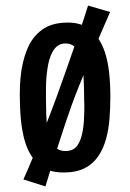

<svg xmlns="http://www.w3.org/2000/svg" viewBox="-20 -609 467 689"><path d="M208 10Q149 10 116.5 -21Q84 -52 69 -103Q59 -138 55 -180Q51 -222 51 -269Q51 -300 53.5 -328.5Q56 -357 62 -383Q68 -409 77 -431Q95 -476 130.5 -502Q166 -528 223 -528Q277 -528 308.5 -499Q340 -470 356 -423Q367 -390 371.5 -349.5Q376 -309 376 -264Q376 -222 373 -183.5Q370 -145 361 -112Q351 -75 332 -47.5Q313 -20 283 -5Q253 10 208 10ZM215 -67Q244 -67 258 -87.5Q272 -108 277 -141Q280 -157 281 -174.5Q282 -192 282.5 -211Q283 -230 282 -250Q282 -286 280.5 -319.5Q279 -353 275 -379Q269 -413 255 -433Q241 -453 215 -453Q200 -453 189 -446Q178 -439 170 -425.5Q162 -412 157 -395Q153 -380 150.5 -364Q148 -348 146.5 -330Q145 -312 145 -293Q145 -274 145 -254Q145 -224 146 -196Q147 -168 151 -145Q157 -110 172 -88.5Q187 -67 215 -67ZM143 60 64 35Q78 4 98 -44Q118 -92 140 -148Q162 -204 182 -258Q202 -313 223.5 -374.5Q245 -436 264.5 -493Q284 -550 296 -589L375 -566Q359 -529 339 -482.5Q319 -436 299.5 -388.5Q280 -341 263.5 -300Q247 -259 237 -231Q227 -203 214.5 -166Q202 -129 189 -88Q176 -47 164 -8.5Q152 30 143 60Z"/></svg>

Font: Truculenta SemiBold
Style: Regular
Weight: 600
Version: Version 1.002